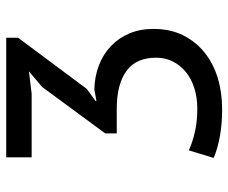

<svg xmlns="http://www.w3.org/2000/svg" viewBox="-80 -660 753 634"><g transform="rotate(-90 297.0 -343.5)"><path d="M255 -69Q292 -69 323 -79Q354 -89 376 -107Q398 -125 410.5 -150Q423 -175 423 -205Q423 -271 379 -303Q335 -335 254 -335H173V-373L326 -581L378 -625L304 -616H94V-700H489V-661L320 -434L280 -405V-402L318 -409Q361 -408 397.5 -394Q434 -380 461 -354.5Q488 -329 503 -293.5Q518 -258 518 -214Q518 -158 497 -116Q476 -74 440 -45Q404 -16 356 -1.5Q308 13 253 13Q204 13 163 5.5Q122 -2 92 -15L117 -97Q143 -85 177.5 -77Q212 -69 255 -69Z"/></g></svg>

Font: PT Sans Caption
Style: Regular
Weight: 400
Designer: A.Korolkova, O.Umpeleva, V.Yefimov
Foundry: ParaType Ltd
Version: Version 2.004W OFL